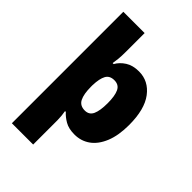

<svg xmlns="http://www.w3.org/2000/svg" viewBox="-288 -869 1218 1218"><g transform="rotate(45 321.5 -260.0)"><path d="M600 -278Q600 -184 573.5 -119.5Q547 -55 501.5 -22.5Q456 10 397 10Q345 10 311.5 -9.5Q278 -29 257 -53H250Q253 -38 255 -16.5Q257 5 257 21V240H66V-760H257V-592Q257 -552 254 -524.5Q251 -497 248 -482H257Q276 -516 312.5 -539.5Q349 -563 404 -563Q490 -563 545 -490.5Q600 -418 600 -278ZM406 -280Q406 -345 390 -379Q374 -413 333 -413Q292 -413 275.5 -383Q259 -353 257 -293V-279Q257 -213 274.5 -178.5Q292 -144 336 -144Q375 -144 390.5 -178.5Q406 -213 406 -280Z"/></g></svg>

Font: Noto Sans Gurmukhi UI Black
Style: Regular
Weight: 900
Designer: Jelle Bosma - Monotype Design Team
Foundry: Monotype Imaging Inc.
Version: Version 2.004; ttfautohint (v1.8.4.7-5d5b)